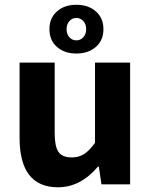

<svg xmlns="http://www.w3.org/2000/svg" viewBox="-20 -772 640 804"><path d="M381.6 -575.7Q350.1 -547.9 299.8 -547.9Q249.5 -547.9 218.3 -575.7Q187 -603.5 187 -649.9Q187 -696.3 218.3 -724.1Q249.5 -752 299.8 -752Q350.1 -752 381.6 -724.1Q413.1 -696.3 413.1 -649.9Q413.1 -603.5 381.6 -575.7ZM270.5 -616.2Q282.2 -603 299.8 -603Q317.4 -603 329.1 -616.2Q340.8 -629.4 340.8 -649.9Q340.8 -670.4 329.1 -683.6Q317.4 -696.8 299.8 -696.8Q282.2 -696.8 270.5 -683.6Q258.8 -670.4 258.8 -649.9Q258.8 -629.4 270.5 -616.2ZM223.1 12.2Q62 12.2 62 -194.8V-509.8H209V-213.9Q209 -159.7 224.6 -136.2Q240.2 -112.8 280.8 -112.8Q309.1 -112.8 331.1 -126.2Q353 -139.6 377.9 -173.8V-509.8H524.9V0H404.8L394 -74.2H390.1Q316.9 12.2 223.1 12.2Z"/></svg>

Font: Office Code Pro Bold
Style: Regular
Weight: 700
Designer: Nathan Rutzky & Paul D. Hunt
Foundry: Adobe Systems Incorporated
Version: Version 1.004;PS 001.004;hotconv 1.0.70;makeotf.lib2.5.58329